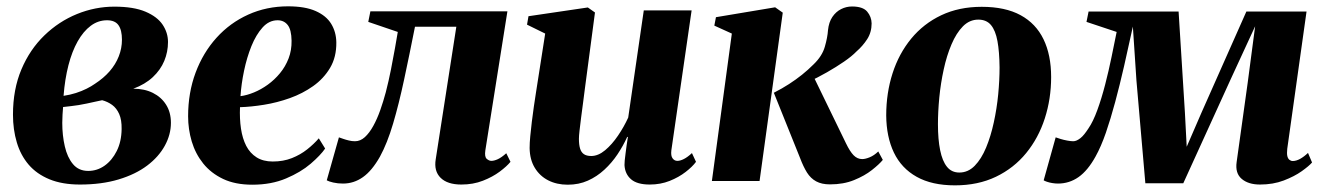

<svg xmlns="http://www.w3.org/2000/svg" viewBox="-20 -558 4086 592"><path d="M226.5 11Q172 11 132.5 -5.2Q93 -21.5 68.2 -50.5Q43.5 -79.5 31.8 -119Q20 -158.5 20 -204.5Q20 -282.5 46 -344Q72 -405.5 116.8 -448.8Q161.5 -492 217.5 -514.8Q273.5 -537.5 332.5 -537.5Q392 -537.5 428.5 -522Q465 -506.5 481.5 -481.8Q498 -457 498 -428.5Q498 -398 486.5 -370.2Q475 -342.5 451.2 -320.2Q427.5 -298 391 -284.5Q425.5 -284.5 451.5 -271.5Q477.5 -258.5 492.2 -235Q507 -211.5 507 -179.5Q507 -143 488.2 -108.8Q469.5 -74.5 433.8 -47.5Q398 -20.5 345.8 -4.8Q293.5 11 226.5 11ZM252 -31Q279.5 -31 302.5 -47.2Q325.5 -63.5 340 -92.5Q354.5 -121.5 355 -160Q355.5 -188.5 347.5 -206.5Q339.5 -224.5 325.8 -234.5Q312 -244.5 295 -249Q284.5 -247 272.5 -244.2Q260.5 -241.5 247.8 -238.8Q235 -236 222.5 -234Q211 -232.5 199 -230.8Q187 -229 174.5 -228Q173.5 -217.5 172.8 -204.5Q172 -191.5 172 -179Q172 -140.5 179.8 -106.8Q187.5 -73 205 -52Q222.5 -31 252 -31ZM176 -262.5Q196 -265.5 214 -271.2Q232 -277 247 -284.5Q262 -292 272.5 -299.5Q299.5 -317 318 -338.2Q336.5 -359.5 346.2 -384.2Q356 -409 356 -435.5Q356 -465.5 345.2 -480.5Q334.5 -495.5 310 -495.5Q282.5 -495.5 259.8 -478.5Q237 -461.5 219.5 -430.5Q202 -399.5 191 -356.8Q180 -314 176 -262.5Z M982.5 -100Q968.5 -79.5 938 -53.2Q907.5 -27 862 -7.8Q816.5 11.5 758 11.5Q705.5 11.5 668 -6.2Q630.5 -24 606.5 -54Q582.5 -84 571.2 -121.8Q560 -159.5 560 -199.5Q560 -272 583 -333.8Q606 -395.5 647.5 -441.5Q689 -487.5 745.5 -513Q802 -538.5 868 -538.5Q920.5 -538.5 953.2 -524Q986 -509.5 1001.2 -484.5Q1016.5 -459.5 1017 -427.5Q1017.5 -382 997.8 -348.8Q978 -315.5 945.5 -292.5Q913 -269.5 873.8 -255.5Q834.5 -241.5 794.2 -235Q754 -228.5 720 -227.5Q718.5 -192 723 -161.5Q727.5 -131 739.2 -108.2Q751 -85.5 771.2 -72.8Q791.5 -60 821 -60Q853.5 -60 880 -70.5Q906.5 -81 927.2 -97.5Q948 -114 963 -131.5ZM836 -495.5Q809.5 -495.5 789.5 -473.2Q769.5 -451 755.2 -415.8Q741 -380.5 732.5 -339.8Q724 -299 721.5 -261.5Q741 -264 763 -273Q785 -282 805.8 -297Q826.5 -312 843.2 -332.2Q860 -352.5 869.8 -377.8Q879.5 -403 879 -432.5Q878.5 -466.5 867 -481Q855.5 -495.5 836 -495.5Z M1476.5 -94.5Q1473.5 -74.5 1480.8 -68.2Q1488 -62 1495 -62Q1503.5 -62 1515 -67.2Q1526.5 -72.5 1541 -85.5L1554 -59Q1542.5 -45 1520.8 -28.8Q1499 -12.5 1469 -0.8Q1439 11 1402.5 11Q1359.5 11 1338.5 -9.8Q1317.5 -30.5 1323.5 -67L1387 -475.5H1259.5Q1242.5 -389.5 1226.2 -313.5Q1210 -237.5 1192 -176.8Q1174 -116 1151.5 -75Q1127 -31.5 1099 -11.8Q1071 8 1037.5 8Q1021.5 8 1007.5 4.8Q993.5 1.5 987.5 -2L1025 -134.5Q1030.5 -132.5 1038.5 -129.8Q1046.5 -127 1055.8 -124.8Q1065 -122.5 1074.5 -122.5Q1091 -122.5 1105 -135.2Q1119 -148 1131 -169.8Q1143 -191.5 1152.5 -218.5Q1162 -245.5 1169.5 -273.5Q1178.5 -308.5 1185.5 -343.8Q1192.5 -379 1197.8 -409.2Q1203 -439.5 1206.5 -459.5L1115.5 -490.5L1122 -523H1544.5Z M1730.5 11.5Q1696.5 11.5 1670.2 -2Q1644 -15.5 1628.8 -40.8Q1613.5 -66 1613 -101.5Q1613 -117.5 1615 -138.2Q1617 -159 1619.8 -182.5Q1622.5 -206 1626 -229Q1629.5 -252 1632.5 -272L1661 -454.5L1605 -482L1609.5 -508L1792.5 -535L1814.5 -519.5L1783.5 -285.5Q1781 -264.5 1777.8 -241.2Q1774.5 -218 1771.8 -195.8Q1769 -173.5 1767 -156.2Q1765 -139 1765 -130Q1765 -112 1768.5 -100.2Q1772 -88.5 1780.2 -82.8Q1788.5 -77 1803 -77Q1824.5 -77 1845.8 -94.8Q1867 -112.5 1885.5 -139.8Q1904 -167 1917 -195.5L1965 -526H2112.5L2050 -94.5Q2048 -77.5 2053.8 -69.8Q2059.5 -62 2068.5 -62Q2077.5 -62 2088.8 -67.8Q2100 -73.5 2113.5 -86L2126 -59Q2115 -44 2094 -27.8Q2073 -11.5 2044.8 -0.2Q2016.5 11 1983.5 11Q1944.5 11 1925.8 -5.2Q1907 -21.5 1905.5 -49Q1905.5 -53.5 1906.2 -63Q1907 -72.5 1908.8 -85Q1910.5 -97.5 1912.2 -110.8Q1914 -124 1916 -135.5L1914 -136Q1901.5 -108.5 1884 -82.2Q1866.5 -56 1843.5 -34.8Q1820.5 -13.5 1792.5 -1Q1764.5 11.5 1730.5 11.5Z M2175 0 2236.5 -454.5 2182.5 -479 2187.5 -505 2370 -535.5 2393.5 -519 2322 0ZM2539 10.5Q2513.5 10.5 2496.5 1.2Q2479.5 -8 2468.2 -26Q2457 -44 2447 -70.5L2366 -272Q2391.5 -285 2412.8 -298.8Q2434 -312.5 2452.8 -327.5Q2471.5 -342.5 2488.5 -359.5Q2515 -385 2523.2 -413.8Q2531.5 -442.5 2533 -465Q2535.5 -489.5 2546.5 -505.8Q2557.5 -522 2573.5 -530Q2589.5 -538 2607 -538Q2640.5 -538 2653.8 -522.2Q2667 -506.5 2667.5 -486Q2667.5 -458.5 2653.8 -437.2Q2640 -416 2621 -399.5Q2606.5 -384.5 2582.5 -368Q2558.5 -351.5 2530 -335.2Q2501.5 -319 2472.8 -305.5Q2444 -292 2419.5 -282.5L2484 -331L2588.5 -116Q2600.5 -91 2612 -79.2Q2623.5 -67.5 2638.5 -67.5Q2648 -67.5 2661.5 -73Q2675 -78.5 2688 -91L2702 -65Q2691 -51.5 2668.5 -33.8Q2646 -16 2613.5 -2.8Q2581 10.5 2539 10.5Z M3007 -537Q3079.5 -537 3126.8 -511.2Q3174 -485.5 3197.5 -437Q3221 -388.5 3221 -320.5Q3221 -253.5 3201.5 -193Q3182 -132.5 3144 -86Q3106 -39.5 3050.8 -13Q2995.5 13.5 2924.5 13.5Q2853.5 13.5 2806.5 -12.8Q2759.5 -39 2736.2 -87.5Q2713 -136 2712.5 -202Q2712.5 -271 2732 -331.8Q2751.5 -392.5 2789.5 -438.8Q2827.5 -485 2882.2 -511Q2937 -537 3007 -537ZM2996.5 -497.5Q2969.5 -497.5 2949 -476.8Q2928.5 -456 2913.8 -421.2Q2899 -386.5 2889.8 -344Q2880.5 -301.5 2876.2 -257.5Q2872 -213.5 2872 -175Q2872 -128 2878.8 -94.8Q2885.5 -61.5 2899.8 -43.8Q2914 -26 2938 -26Q2965 -26 2985.5 -47Q3006 -68 3020.5 -103Q3035 -138 3044.2 -180.5Q3053.5 -223 3057.8 -267.2Q3062 -311.5 3062 -350Q3061.5 -398.5 3055.5 -431.2Q3049.5 -464 3035.5 -480.8Q3021.5 -497.5 2996.5 -497.5Z M3865 11Q3829 11 3808.5 -6.5Q3788 -24 3793 -58.5L3827 -302.5L3850 -477L3775 -314.5L3628.5 7H3511.5L3484 -310L3473 -476Q3459.5 -413.5 3446 -354.5Q3432.5 -295.5 3418.5 -243.5Q3404.5 -191.5 3389.8 -148.8Q3375 -106 3358 -75.5Q3334 -32 3305.5 -12Q3277 8 3242 8Q3234 8 3224.8 6.5Q3215.5 5 3208.2 2.5Q3201 0 3198 -2L3235 -134.5Q3240.5 -132.5 3250.2 -129.5Q3260 -126.5 3271 -124.5Q3282 -122.5 3289 -122.5Q3294.5 -122.5 3300 -125Q3305.5 -127.5 3311.5 -132.2Q3317.5 -137 3323.5 -144.5Q3329.5 -152 3336 -162Q3350.5 -183 3363.5 -218.8Q3376.5 -254.5 3387.5 -297Q3398.5 -339.5 3407.2 -382Q3416 -424.5 3423 -459.5L3330 -490.5L3336.5 -522.5H3614L3633.5 -210.5L3639 -105.5L3684.5 -210.5L3823 -522.5H4008.5L3949 -99Q3947.5 -85 3949.2 -77Q3951 -69 3955.8 -65.2Q3960.5 -61.5 3966 -61.5Q3976.5 -61.5 3988.8 -68.2Q4001 -75 4013 -86.5L4025.5 -57Q4016 -46 3993.5 -30Q3971 -14 3938.2 -1.5Q3905.5 11 3865 11Z"/></svg>

Font: Merriweather 96pt ExtraBold
Style: Italic
Weight: 800
Italic angle: -7.8°
Version: Version 2.101